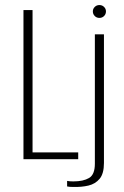

<svg xmlns="http://www.w3.org/2000/svg" viewBox="-20 -631 491 761"><path d="M73 0V-591H109V-27H290V0ZM269 110Q264 110 256.5 109.5Q249 109 246 108V86Q249 87 256.5 87.5Q264 88 271 88Q310 88 333 74.5Q356 61 356 18V-495H392V15Q392 57 375 77.5Q358 98 330.5 104.5Q303 111 269 110ZM374 -560Q363 -560 355.5 -567.5Q348 -575 348 -586Q348 -596 355.5 -603.5Q363 -611 374 -611Q385 -611 392.5 -603.5Q400 -596 400 -586Q400 -575 392.5 -567.5Q385 -560 374 -560Z"/></svg>

Font: Alumni Sans Thin ExtraLight
Style: Regular
Weight: 250
Version: Version 1.018